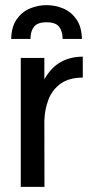

<svg xmlns="http://www.w3.org/2000/svg" viewBox="-20 -724 363 744"><path d="M60.5 0V-499.5H151.9V-416.5Q177.7 -462.4 215.1 -483.4Q252.4 -504.4 300.8 -504.4V-423.3Q247.6 -423.3 214.8 -399.7Q182.1 -376 167.5 -337.4Q152.8 -298.8 151.9 -254.4L152.3 0ZM23.4 -573.2Q24.4 -620.1 44.4 -648.9Q64.5 -677.7 95.5 -690.9Q126.5 -704.1 160.2 -704.1Q194.8 -704.1 225.6 -690.9Q256.3 -677.7 276.4 -648.9Q296.4 -620.1 297.4 -573.2H222.7Q222.7 -602.5 209.2 -620.1Q195.8 -637.7 160.2 -637.7Q125 -637.7 111.6 -620.1Q98.1 -602.5 98.1 -573.2Z"/></svg>

Font: Pontano Sans Medium
Style: Regular
Weight: 500
Designer: Vernon Adams
Foundry: Vernon Adams
Version: Version 2.001